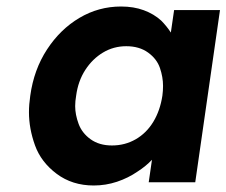

<svg xmlns="http://www.w3.org/2000/svg" viewBox="-20 -560 696 590"><path d="M268 10Q202 10 154 -26Q106 -62 87.5 -113.5Q69 -165 69 -215Q69 -239 73 -266Q84 -346 124.5 -408Q165 -470 224 -505Q283 -540 352 -540Q391 -540 422 -528.5Q453 -517 475 -497Q492 -480 505 -460L515 -529H656L580 0H437L447 -69Q428 -49 403 -33Q374 -13 339.5 -1.5Q305 10 268 10ZM324 -113Q364 -113 397 -132Q430 -151 451 -185.5Q472 -220 479 -266Q481 -281 481 -296Q481 -323 471.5 -351Q462 -379 435 -398.5Q408 -418 368 -418Q329 -418 296.5 -398.5Q264 -379 242 -345Q220 -311 214 -266Q211 -249 211 -234Q211 -208 221.5 -179.5Q232 -151 258.5 -132Q285 -113 324 -113Z"/></svg>

Font: Lexend SemBd
Style: Italic
Weight: 600
Italic angle: -8.13011°
Designer: Bonnie Shaver-Troup, Thomas Jockin
Foundry: Lexend
Version: Version 1.007